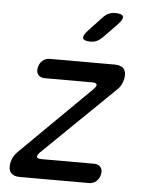

<svg xmlns="http://www.w3.org/2000/svg" viewBox="-55 -831 709 878"><g transform="rotate(5 300.0 -392.5)"><path d="M70 0Q40 0 27.5 -15Q15 -30 20 -59Q23 -75 30 -88Q37 -101 49 -113L369 -429Q375 -435 378 -439.5Q381 -444 382 -448Q383 -454 377.5 -457Q372 -460 359 -460H143Q123 -460 113 -472.5Q103 -485 107 -505Q111 -525 125 -537.5Q139 -550 159 -550H456Q486 -550 498.5 -535Q511 -520 506 -491Q503 -475 496 -461.5Q489 -448 477 -437L152 -121Q146 -115 143 -110Q140 -105 139 -101Q138 -96 143.5 -93Q149 -90 161 -90H402Q422 -90 432 -77.5Q442 -65 438 -45Q434 -25 420 -12.5Q406 0 386 0ZM337 -645Q306 -645 302 -657Q298 -669 321 -694L382 -759Q394 -772 407.5 -778.5Q421 -785 438 -785Q470 -785 474.5 -772.5Q479 -760 454 -734L391 -669Q379 -657 366 -651Q353 -645 337 -645Z"/></g></svg>

Font: Maple Mono NL
Style: Italic
Weight: 400
Italic angle: -10°
Monospace: yes
Designer: subframe7536
Version: Version 7.000